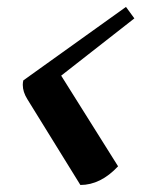

<svg xmlns="http://www.w3.org/2000/svg" viewBox="-20 -631 403 547"><path d="M209 -104 58.1 -348.1Q44.9 -369.1 44.9 -389.2Q44.9 -395.5 46.4 -401.9L338.9 -611.3L362.8 -578.6L154.3 -415.5L316.4 -157.2Q266.6 -104 209 -104Z"/></svg>

Font: Balgruf
Style: Italic
Weight: 500
Italic angle: -12°
Designer: Paul James Miller
Foundry: High-Logic / Made with FontCreator
Version: Version 1.201;March 28, 2021;FontCreator 13.0.0.2683 64-bit